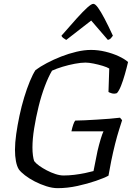

<svg xmlns="http://www.w3.org/2000/svg" viewBox="-20 -980 709 1000"><path d="M280 0Q253 0 221.5 -10Q190 -20 161 -35Q132 -50 110 -67Q88 -84 78 -98Q68 -114 63 -140.5Q58 -167 58 -200Q58 -236 64.5 -282Q71 -328 81.5 -377.5Q92 -427 106 -473Q120 -519 135.5 -556.5Q151 -594 165 -615Q189 -633 224 -651.5Q259 -670 298.5 -685.5Q338 -701 378.5 -710.5Q419 -720 454 -720Q491 -720 528.5 -711Q566 -702 597.5 -687.5Q629 -673 647 -657Q640 -627 630.5 -593.5Q621 -560 610.5 -533.5Q600 -507 589 -495Q575 -490 562 -494Q549 -498 545 -501L549 -623Q538 -630 515 -637Q492 -644 467 -649Q442 -654 425 -654Q402 -654 370 -648Q338 -642 306.5 -632.5Q275 -623 251 -612Q232 -580 213.5 -531Q195 -482 181 -425Q167 -368 158 -312Q149 -256 149 -212Q149 -189 151.5 -170.5Q154 -152 158 -141Q167 -129 184.5 -116.5Q202 -104 224 -92.5Q246 -81 269 -73.5Q292 -66 311 -66Q338 -66 367 -69.5Q396 -73 422.5 -78.5Q449 -84 467 -89L488 -194Q496 -228 504.5 -256Q513 -284 519 -296H352Q356 -315 361.5 -331Q367 -347 372 -352Q391 -352 421 -353.5Q451 -355 484.5 -357Q518 -359 550 -361.5Q582 -364 605 -367L616 -354Q610 -335 600 -303.5Q590 -272 579.5 -230.5Q569 -189 559 -140L545 -65Q523 -53 479.5 -38Q436 -23 383.5 -11.5Q331 0 280 0ZM325 -772Q316 -777 309 -782.5Q302 -788 300 -794Q346 -847 379 -883.5Q412 -920 434 -940Q456 -960 466 -960Q476 -960 490.5 -940Q505 -920 524.5 -883Q544 -846 568 -794Q564 -789 558.5 -782Q553 -775 542 -772L455 -873Z"/></svg>

Font: Texturina Medium 12pt Light
Style: Italic
Weight: 300
Italic angle: -11°
Version: Version 1.002